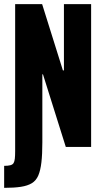

<svg xmlns="http://www.w3.org/2000/svg" viewBox="-33 -708 498 925"><path d="M-13 197V91Q6 91 17 88Q28 85 32.5 77.5Q37 70 38.5 56Q40 42 40 20V-688H170L270 -369H275V-688H406V0H284L174 -350H171V-22Q171 35 166.5 74Q162 113 151.5 137.5Q141 162 120.5 174.5Q100 187 67.5 192Q35 197 -13 197Z"/></svg>

Font: Saira ExtraCondensed ExtraBold
Style: Regular
Weight: 800
Width: 2
Designer: Hector Gatti with collaboration of the Omnibus-Type team
Foundry: Omnibus-Type
Version: Version 1.101